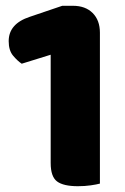

<svg xmlns="http://www.w3.org/2000/svg" viewBox="-20 -635 433 663"><path d="M55 -415Q40 -425 25 -443Q10 -461 10 -493Q10 -553 83 -577L195 -615H232Q275 -615 300 -590Q325 -565 325 -522V-1Q314 2 293.5 5Q273 8 249 8Q199 8 177 -8.5Q155 -25 155 -72V-446Z"/></svg>

Font: Baloo 2 Latin ExtraBold
Style: Regular
Weight: 400
Designer: Sarang Kulkarni and Ek Type
Foundry: Ek Type
Version: Version 1.001